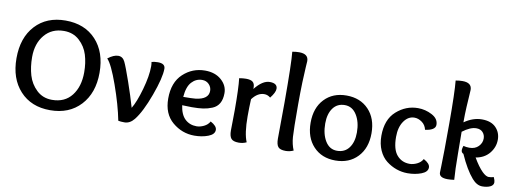

<svg xmlns="http://www.w3.org/2000/svg" viewBox="-60 -1087 3879 1441"><g transform="rotate(10 1879.5 -366.5)"><path d="M357 10Q213 10 127.5 -83Q42 -176 42 -331Q42 -488 127.5 -580.5Q213 -673 357 -673Q503 -673 589 -580.5Q675 -488 675 -331Q675 -176 588.5 -83Q502 10 357 10ZM561 -314Q561 -386 542.5 -446.5Q524 -507 476.5 -550.5Q429 -594 359 -594Q266 -594 211 -528.5Q156 -463 156 -360Q156 -285 174.5 -222Q193 -159 240.5 -114Q288 -69 358 -69Q455 -69 508 -137Q561 -205 561 -314Z M1093 -485Q1149 -485 1149 -445Q1149 -377 1098.5 -239Q1048 -101 997 -37Q965 3 923 3Q893 3 876 -1Q853 -118 801 -264.5Q749 -411 713 -447Q757 -481 792 -481Q826 -481 843 -446Q860 -411 897 -304.5Q934 -198 958 -114Q989 -164 1018.5 -268Q1048 -372 1048 -446Q1048 -464 1045 -479Q1067 -485 1093 -485Z M1401 -197Q1374 -197 1328 -199Q1338 -128 1373.5 -95Q1409 -62 1461 -62Q1488 -62 1517 -76Q1546 -90 1560 -116Q1609 -90 1609 -60Q1609 -26 1562 -8Q1515 10 1457 10Q1363 10 1289.5 -52Q1216 -114 1216 -231Q1216 -354 1286.5 -419.5Q1357 -485 1453 -485Q1530 -485 1577.5 -443Q1625 -401 1625 -343Q1625 -296 1607.5 -265.5Q1590 -235 1556 -221Q1522 -207 1487 -202Q1452 -197 1401 -197ZM1444 -412Q1397 -412 1364 -376Q1331 -340 1325 -262Q1389 -262 1419 -265Q1516 -277 1516 -341Q1516 -370 1495.5 -391Q1475 -412 1444 -412Z M1766 -478Q1802 -478 1817.5 -465Q1833 -452 1833 -424V-412Q1891 -485 1946 -485Q2004 -485 2004 -443Q2004 -415 1968 -370Q1947 -388 1921 -388Q1870 -388 1829 -333Q1826 -269 1826 -203Q1826 -72 1853 -9Q1826 4 1794 4Q1751 4 1736 -15Q1721 -34 1721 -76Q1721 -88 1722 -144Q1723 -200 1723 -232Q1723 -399 1714 -473Q1743 -478 1766 -478Z M2124 -743Q2195 -743 2195 -688Q2195 -682 2192 -641.5Q2189 -601 2186.5 -525Q2184 -449 2184 -356Q2184 -164 2188 -109Q2192 -54 2211 -9Q2182 4 2152 4Q2109 4 2094 -14.5Q2079 -33 2079 -77Q2081 -265 2081 -353Q2081 -656 2072 -738Q2100 -743 2124 -743Z M2655 -225Q2655 -305 2621.5 -358.5Q2588 -412 2531 -412Q2473 -412 2441 -368Q2409 -324 2409 -251Q2409 -170 2441.5 -117Q2474 -64 2531 -64Q2590 -64 2622.5 -108Q2655 -152 2655 -225ZM2531 10Q2427 10 2363.5 -57.5Q2300 -125 2300 -238Q2300 -351 2363.5 -418Q2427 -485 2531 -485Q2636 -485 2700 -418Q2764 -351 2764 -238Q2764 -125 2700 -57.5Q2636 10 2531 10Z M3085 -62Q3112 -62 3141 -76Q3170 -90 3184 -116Q3233 -90 3233 -60Q3233 -26 3186 -8Q3139 10 3081 10Q3038 10 2996.5 -4.5Q2955 -19 2919 -47Q2883 -75 2861.5 -123Q2840 -171 2840 -233Q2840 -357 2912 -421Q2984 -485 3076 -485Q3132 -485 3182.5 -458.5Q3233 -432 3233 -385Q3233 -364 3212 -351Q3191 -338 3155 -334Q3147 -370 3119 -390Q3091 -410 3062 -410Q3014 -410 2982 -364Q2950 -318 2950 -244Q2950 -149 2987.5 -105.5Q3025 -62 3085 -62Z M3533 -412Q3487 -412 3428 -367Q3429 -329 3429.5 -202Q3430 -75 3436 -2Q3409 2 3386 2Q3321 2 3321 -38Q3321 -45 3322.5 -87Q3324 -129 3325 -215Q3326 -301 3326 -414Q3326 -650 3317 -738Q3345 -743 3369 -743Q3440 -743 3440 -688Q3440 -679 3437.5 -645.5Q3435 -612 3432 -556.5Q3429 -501 3429 -439Q3495 -485 3563 -485Q3633 -485 3669.5 -447.5Q3706 -410 3706 -355Q3706 -298 3668.5 -252Q3631 -206 3565 -195Q3602 -131 3637 -96Q3666 -68 3686 -68Q3706 -68 3725 -74Q3736 -49 3736 -36Q3736 -13 3711.5 -1.5Q3687 10 3651 10Q3610 10 3573 -32Q3520 -93 3470 -206Q3453 -213 3453 -233Q3453 -246 3460 -265Q3481 -259 3505 -259Q3549 -259 3574.5 -285Q3600 -311 3600 -345Q3600 -373 3582.5 -392.5Q3565 -412 3533 -412Z"/></g></svg>

Font: Overlock
Style: Bold
Weight: 700
Designer: Dario Muhafara
Foundry: Dario Manuel Muhafara
Version: Version 1.002